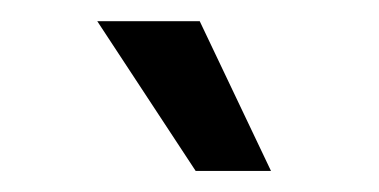

<svg xmlns="http://www.w3.org/2000/svg" viewBox="-20 -781 363 184"><path d="M167.5 -617.2 73.2 -760.7H171.4L239.7 -617.2Z"/></svg>

Font: Inter
Style: Regular
Weight: 400
Designer: Rasmus Andersson
Foundry: rsms
Version: Version 4.001;git-9221beed3